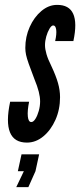

<svg xmlns="http://www.w3.org/2000/svg" viewBox="-20 -575 328 785"><path d="M90 8Q126.5 8 157.2 -17.5Q188 -43 206.8 -85.2Q225.5 -127.5 225.5 -177.5Q225.5 -206 217.2 -235.2Q209 -264.5 189.5 -306Q176 -333 170 -353.8Q164 -374.5 164 -390.5Q164 -407.5 169.2 -426Q174.5 -444.5 182.5 -457.8Q190.5 -471 197.5 -471Q207.5 -471 209.8 -453.2Q212 -435.5 205.5 -407H280Q312 -556 213 -555Q179 -555 149.2 -530Q119.5 -505 101.5 -465Q83.5 -425 83.5 -379Q83.5 -365.5 86.5 -351Q89.5 -336.5 97.5 -314Q105.5 -291.5 120 -253.5Q133 -222 138.5 -200Q144 -178 144 -160.5Q144 -141 138.5 -121.5Q133 -102 124.8 -89Q116.5 -76 108 -76Q96 -76 93.8 -99Q91.5 -122 99 -159H21.5Q-14 8 90 8ZM46.5 190H96L125 125L140 56H68L53 125H77.5Z"/></svg>

Font: League Gothic SemiCondensed Italic
Style: Regular
Weight: 400
Width: 4
Designer: The League of Moveable Type
Version: Version 1.600; ttfautohint (v1.8.3)